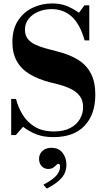

<svg xmlns="http://www.w3.org/2000/svg" viewBox="-20 -785 612 1116"><path d="M291 12Q233 12 192 -4Q151 -20 114 -48L72 0H45V-210H73Q85 -162 111.5 -118.5Q138 -75 182.5 -48Q227 -21 293 -21Q350 -21 387.5 -40.5Q425 -60 444 -92.5Q463 -125 463 -162Q463 -198 447 -222Q431 -246 404 -261.5Q377 -277 343 -287.5Q309 -298 273 -306Q202 -324 152.5 -354Q103 -384 77.5 -430Q52 -476 52 -540Q52 -615 84.5 -665Q117 -715 170 -740Q223 -765 283 -765Q329 -765 364.5 -751.5Q400 -738 439 -711L471 -754H499V-550H472Q445 -645 397 -688.5Q349 -732 280 -732Q238 -732 202.5 -717Q167 -702 146 -675Q125 -648 125 -613Q125 -581 140.5 -560.5Q156 -540 182.5 -527Q209 -514 241.5 -505Q274 -496 309 -487Q383 -469 433 -438Q483 -407 508.5 -357.5Q534 -308 534 -235Q534 -119 471 -53.5Q408 12 291 12ZM252 311 232 289Q284 261 306.5 236.5Q329 212 329 184Q329 174 326 170.5Q323 167 319 167Q314 167 307 174.5Q300 182 289 189.5Q278 197 260 197Q237 197 222 180.5Q207 164 207 139Q207 110 227 92Q247 74 279 74Q320 74 343 102.5Q366 131 366 173Q366 218 337 250.5Q308 283 252 311Z"/></svg>

Font: Libre Bodoni Medium
Style: Regular
Weight: 500
Designer: Pablo Impallari, Rodrigo Fuenzalida
Foundry: Impallari Type
Version: Version 2.005;gftools[0.9.23]